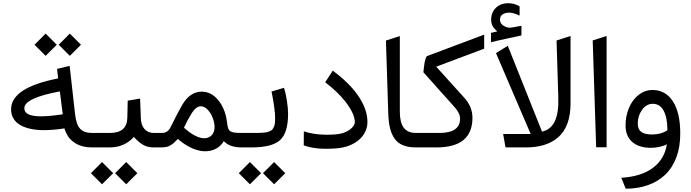

<svg xmlns="http://www.w3.org/2000/svg" viewBox="-20 -896 4203 1167"><path d="M246.1 -105Q204.6 -105 169.7 -112.1Q134.8 -119.1 106.9 -133.8Q79.1 -148.4 63.2 -173.6Q47.4 -198.7 47.4 -231.9Q47.4 -363.8 333.5 -419.4L326.7 -477.1L403.3 -495.6L436.5 -200.2Q443.8 -137.2 468 -112.5Q492.2 -87.9 539.1 -87.9H557.1Q565.9 -87.9 565.9 -52.7V-36.1Q565.9 0 557.1 0H538.6Q508.8 0 483.6 -6.3Q458.5 -12.7 441.9 -22.9Q425.3 -33.2 412.1 -45.4Q398.9 -57.6 391.8 -70.1Q384.8 -82.5 379.9 -92.8Q375 -103 373.5 -109.4L372.1 -115.7Q304.7 -105 246.1 -105ZM361.3 -201.2 343.8 -340.3Q127.9 -300.3 127.9 -238.3Q127.9 -189 228.5 -189Q279.8 -189 361.3 -201.2ZM404.3 -691.9 472.2 -624 404.3 -556.6 336.9 -624ZM257.3 -691.9 325.2 -624 257.3 -556.6 189.9 -624Z M747.1 88.9 814.9 156.7 747.1 224.1 679.7 156.7ZM600.1 88.9 668 156.7 600.1 224.1 532.7 156.7ZM929.7 0H913.6Q877.4 0 851.1 -14.9Q824.7 -29.8 793.5 -63.5Q736.3 0 646 0H550.8Q540.5 0 536.9 -8.5Q533.2 -17.1 533.2 -36.1V-52.7Q533.2 -71.8 536.6 -79.8Q540 -87.9 550.8 -87.9H647.9Q751.5 -87.9 753.9 -179.2L756.3 -284.2L831.5 -296.9L835.9 -179.2Q837.4 -134.8 858.6 -111.3Q879.9 -87.9 915 -87.9H929.7Q938.5 -87.9 938.5 -52.7V-36.1Q938.5 0 929.7 0Z M1222.2 -55.7Q1249.5 -55.7 1266.8 -74.5Q1284.2 -93.3 1284.2 -123Q1284.2 -147.9 1273.9 -176.8Q1263.7 -205.6 1243.7 -227.8Q1223.6 -250 1200.7 -250Q1171.9 -250 1146 -209Q1118.2 -164.6 1098.1 -119.6Q1170.4 -55.7 1222.2 -55.7ZM1357.9 -166Q1358.9 -160.2 1360.4 -149.2Q1361.8 -138.2 1362.5 -134.3Q1363.3 -130.4 1365 -122.3Q1366.7 -114.3 1368.4 -111.8Q1370.1 -109.4 1373.5 -104.2Q1377 -99.1 1381.1 -97.7Q1385.3 -96.2 1391.4 -93.5Q1397.5 -90.8 1405.8 -90.1Q1414.1 -89.4 1424.3 -88.6Q1434.6 -87.9 1447.8 -87.9H1456.1Q1464.8 -87.9 1464.8 -52.7V-36.1Q1464.8 0 1456.1 0H1446.3Q1377 0 1340.3 -38.1Q1323.2 -8.8 1293.9 7.3Q1264.6 23.4 1226.6 23.4Q1202.1 23.4 1176.3 15.6Q1150.4 7.8 1130.6 -3.2Q1110.8 -14.2 1094.7 -25.1Q1078.6 -36.1 1070.3 -43.9L1061.5 -51.8Q1045.4 -35.6 1038.1 -28.8Q1030.8 -22 1017.8 -13.7Q1004.9 -5.4 990.7 -2.7Q976.6 0 956.5 0H924.8Q913.6 0 909.9 -8.3Q906.2 -16.6 906.2 -36.1V-52.7Q906.2 -71.8 909.9 -79.8Q913.6 -87.9 924.8 -87.9H964.4Q999.5 -87.9 1016.6 -122.6Q1064 -218.8 1088.9 -260.7Q1136.2 -338.9 1205.6 -338.9Q1263.7 -338.9 1305.2 -288.8Q1346.7 -238.8 1357.9 -166Z M1508.8 0H1451.7Q1439.9 0 1436 -8.5Q1432.1 -17.1 1432.1 -36.1V-52.7Q1432.1 -71.8 1435.8 -79.8Q1439.5 -87.9 1450.7 -87.9H1510.7Q1535.6 -87.9 1549.6 -88.1Q1563.5 -88.4 1580.1 -89.6Q1596.7 -90.8 1605.2 -93.3Q1613.8 -95.7 1623.5 -100.3Q1633.3 -105 1637.5 -111.1Q1641.6 -117.2 1645.8 -127Q1649.9 -136.7 1651.1 -148.9Q1652.3 -161.1 1652.3 -177.7Q1652.3 -205.1 1646.7 -245.6Q1641.1 -286.1 1635.7 -313L1630.4 -339.8L1706.1 -362.3Q1709 -353.5 1713.1 -338.4Q1717.3 -323.2 1724.1 -281.2Q1731 -239.3 1731 -202.6Q1731 -89.4 1682.4 -44.7Q1633.8 0 1508.8 0ZM1646 88.9 1713.9 156.7 1646 224.1 1578.6 156.7ZM1499 88.9 1566.9 156.7 1499 224.1 1431.6 156.7Z M1826.7 -97.7Q1889.2 -77.1 1965.3 -77.1Q2022 -77.1 2052.7 -84.2Q2083.5 -91.3 2107.9 -109.4Q2120.6 -118.7 2128.7 -130.9Q2136.7 -143.1 2136.7 -154.3Q2136.7 -203.1 2080.1 -277.3Q2033.2 -337.4 1956.5 -396L2002.9 -466.8Q2100.6 -393.6 2151.9 -321.3Q2213.4 -235.4 2213.4 -154.8Q2213.4 -115.7 2193.1 -82.5Q2172.9 -49.3 2135.7 -27.3Q2102.1 -7.3 2063 0.5Q2023.9 8.3 1959 8.3Q1883.3 8.3 1826.2 -12.2Z M2519 -87.9Q2527.8 -87.9 2527.8 -52.7V-36.1Q2527.8 0 2519 0H2509.3Q2461.4 0 2429 -13.4Q2396.5 -26.9 2377.4 -54.7Q2358.4 -82.5 2349.9 -119.9Q2341.3 -157.2 2339.8 -210.4L2325.7 -649.4L2410.2 -676.8V-217.3Q2410.2 -151.9 2433.8 -119.9Q2457.5 -87.9 2508.8 -87.9Z M2631.3 -490.7 2801.3 -302.7Q2851.6 -247.6 2851.6 -180.2Q2851.6 0 2633.3 0H2513.7Q2502.4 0 2498.8 -8.3Q2495.1 -16.6 2495.1 -36.1V-52.7Q2495.1 -71.8 2498.8 -79.8Q2502.4 -87.9 2513.7 -87.9H2649.9Q2776.4 -87.9 2776.4 -174.8Q2776.4 -207 2743.7 -244.1L2553.7 -456.5Q2553.7 -460.4 2554.4 -466.6Q2555.2 -472.7 2556.9 -488.8Q2558.6 -504.9 2561 -517.6Q2563.5 -530.3 2567.4 -541.7Q2571.3 -553.2 2575.7 -555.2L2922.9 -685.5V-600.1Z M3274.4 -96.2Q3379.4 -117.7 3373.5 -300.8L3362.8 -649.9L3447.8 -677.2V-268.1Q3447.8 -126.5 3371.6 -60.5Q3301.3 0 3176.8 0H3052.7L3038.1 -81.5H3205.6L2994.6 -573.2L3066.4 -617.7ZM3002.9 -705.6Q2984.4 -719.2 2974.9 -736.6Q2965.3 -753.9 2965.3 -776.4Q2965.3 -820.8 2994.1 -848.6Q3022.9 -876.5 3070.3 -876.5Q3079.1 -876.5 3088.1 -875.2Q3097.2 -874 3105.7 -871.6Q3114.3 -869.1 3122.3 -865.7Q3130.4 -862.3 3138.2 -857.4V-801.3Q3099.1 -819.3 3074.2 -819.3Q3051.3 -819.3 3035.2 -808.8Q3019 -798.3 3019 -776.4Q3019 -742.2 3066.9 -728.5Q3070.3 -727.5 3077.6 -727.5Q3083.5 -727.5 3094.5 -729.2Q3105.5 -731 3121.8 -734.4Q3138.2 -737.8 3149.4 -739.3V-680.7Q3130.4 -676.3 3103.3 -670.4Q3076.2 -664.6 3055.9 -660.4Q3035.6 -656.2 3010.5 -650.4Q2985.4 -644.5 2964.4 -639.2V-696.3Q2969.7 -697.8 2976.8 -699.2Q2983.9 -700.7 2990.7 -702.4Q2997.6 -704.1 3002.9 -705.6Z M3582.5 -650.4 3667 -677.2V-1H3603.5Z M3947.3 -265.1Q3909.2 -265.1 3882.8 -228.8Q3856.4 -192.4 3856.4 -144.5Q3856.4 -110.8 3877 -94.7Q3897.5 -78.6 3941.9 -78.6Q3955.1 -78.6 3967.5 -80.1Q3980 -81.5 3989 -83.7Q3998 -85.9 4006.1 -88.9Q4014.2 -91.8 4019.8 -94.7Q4025.4 -97.7 4029.3 -99.9Q4033.2 -102.1 4034.7 -103.5L4036.6 -105Q4036.6 -178.7 4014.4 -221.9Q3992.2 -265.1 3947.3 -265.1ZM3946.8 -349.1Q4024.9 -349.1 4069.8 -280.3Q4114.7 -211.4 4114.7 -84Q4114.7 -3.4 4091.1 60.1Q4067.4 123.5 4023.9 165.3Q3980.5 207 3919.2 229Q3857.9 251 3783.2 251L3756.3 184.6Q3878.9 177.2 3949.7 123.3Q4020.5 69.3 4033.2 -19.5Q4029.3 -17.1 4022 -13.4Q4014.6 -9.8 3989.7 -3.7Q3964.8 2.4 3937 2.4Q3862.8 2.4 3822.5 -33.4Q3782.2 -69.3 3782.2 -133.3Q3782.2 -190.9 3803 -240.2Q3823.7 -289.6 3861.8 -319.3Q3899.9 -349.1 3946.8 -349.1Z"/></svg>

Font: Samim FD-WOL
Style: FD-WOL
Weight: 400
Foundry: DejaVu fonts team - Redesigned by Saber Rastikerdar
Version: Version 4.0.0